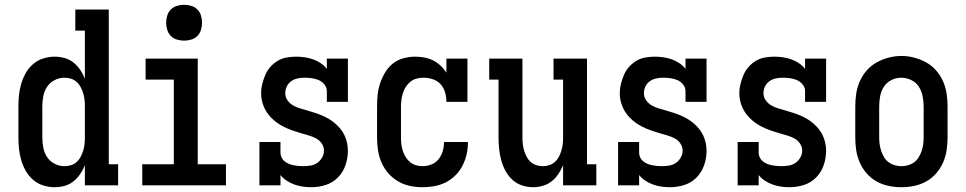

<svg xmlns="http://www.w3.org/2000/svg" viewBox="-20 -775 4040 803"><path d="M208 8Q184 8 160.5 0.5Q137 -7 118.5 -23Q100 -39 88 -60Q76 -81 69 -104.5Q62 -128 59.5 -152Q57 -176 57 -200V-330Q57 -354 59.5 -378Q62 -402 69 -425.5Q76 -449 88 -470Q100 -491 118.5 -507Q137 -523 160.5 -530.5Q184 -538 208 -538Q229 -538 249.5 -532.5Q270 -527 286.5 -514Q303 -501 315 -483.5Q327 -466 335 -446V-647H295V-735H435V-88H474V0H335V-84Q327 -64 315 -46.5Q303 -29 286.5 -16Q270 -3 249.5 2.5Q229 8 208 8ZM249 -80Q263 -80 276.5 -84Q290 -88 300.5 -97.5Q311 -107 317.5 -119.5Q324 -132 328 -145Q332 -158 333.5 -172Q335 -186 335 -200V-330Q335 -344 333.5 -358Q332 -372 328 -385Q324 -398 317.5 -410.5Q311 -423 300.5 -432.5Q290 -442 276.5 -446Q263 -450 249 -450Q228 -450 208.5 -440Q189 -430 177 -412Q165 -394 161 -372.5Q157 -351 157 -330V-200Q157 -179 161 -157.5Q165 -136 177 -118Q189 -100 208.5 -90Q228 -80 249 -80Z M575 0V-88H707V-442H589V-530H807V-88H925V0ZM750 -605Q735 -605 720 -609.5Q705 -614 694.5 -624.5Q684 -635 679.5 -650Q675 -665 675 -680Q675 -695 679.5 -710Q684 -725 694.5 -735.5Q705 -746 720 -750.5Q735 -755 750 -755Q765 -755 780 -750.5Q795 -746 805.5 -735.5Q816 -725 820.5 -710Q825 -695 825 -680Q825 -665 820.5 -650Q816 -635 805.5 -624.5Q795 -614 780 -609.5Q765 -605 750 -605Z M1282 8Q1264 8 1246.5 5.5Q1229 3 1212 -3Q1195 -9 1179.5 -19Q1164 -29 1153 -43V0H1065V-181H1153V-136Q1153 -126 1157.5 -116.5Q1162 -107 1170 -100.5Q1178 -94 1187.5 -90Q1197 -86 1207 -84Q1217 -82 1227 -81Q1237 -80 1248 -80Q1263 -80 1278.5 -82.5Q1294 -85 1306.5 -93.5Q1319 -102 1327 -116Q1335 -130 1335 -145Q1335 -161 1325.5 -175Q1316 -189 1301.5 -196.5Q1287 -204 1271.5 -208.5Q1256 -213 1240.5 -217.5Q1225 -222 1210 -227Q1195 -232 1180 -238.5Q1165 -245 1151 -253.5Q1137 -262 1125 -272.5Q1113 -283 1103 -295.5Q1093 -308 1086 -323Q1079 -338 1075.5 -353.5Q1072 -369 1072 -386Q1072 -405 1077 -424.5Q1082 -444 1090 -462.5Q1098 -481 1111.5 -496Q1125 -511 1142 -521Q1159 -531 1179 -534.5Q1199 -538 1218 -538Q1236 -538 1254 -535.5Q1272 -533 1289 -527Q1306 -521 1321 -511Q1336 -501 1347 -487V-530H1435V-349H1347V-394Q1347 -409 1337 -421.5Q1327 -434 1313 -440Q1299 -446 1283.5 -448Q1268 -450 1253 -450Q1239 -450 1224.5 -447Q1210 -444 1198 -435.5Q1186 -427 1179.5 -413.5Q1173 -400 1173 -385Q1173 -369 1182.5 -355.5Q1192 -342 1206 -334Q1220 -326 1235.5 -321.5Q1251 -317 1266.5 -312.5Q1282 -308 1297.5 -303Q1313 -298 1328 -291.5Q1343 -285 1356.5 -277Q1370 -269 1382.5 -258Q1395 -247 1405 -234.5Q1415 -222 1421.5 -207.5Q1428 -193 1431.5 -177Q1435 -161 1435 -145Q1435 -114 1425 -84.5Q1415 -55 1393.5 -33Q1372 -11 1342.5 -1.5Q1313 8 1282 8Z M1747 8Q1721 8 1694.5 2.5Q1668 -3 1645 -16.5Q1622 -30 1604 -50.5Q1586 -71 1575.5 -95.5Q1565 -120 1561 -146.5Q1557 -173 1557 -200V-330Q1557 -355 1559.5 -379.5Q1562 -404 1570 -427.5Q1578 -451 1591 -472.5Q1604 -494 1623.5 -509.5Q1643 -525 1667.5 -531.5Q1692 -538 1716 -538Q1736 -538 1755 -534.5Q1774 -531 1791 -522.5Q1808 -514 1822.5 -500.5Q1837 -487 1847 -471V-530H1935V-349H1847Q1847 -369 1841.5 -388.5Q1836 -408 1823 -422.5Q1810 -437 1790.5 -443.5Q1771 -450 1752 -450Q1737 -450 1723 -446.5Q1709 -443 1697.5 -434Q1686 -425 1678 -413Q1670 -401 1665.5 -387Q1661 -373 1659 -358.5Q1657 -344 1657 -330V-200Q1657 -186 1658.5 -172Q1660 -158 1664.5 -144.5Q1669 -131 1676.5 -118.5Q1684 -106 1695 -97Q1706 -88 1719.5 -84Q1733 -80 1747 -80Q1766 -80 1784 -87Q1802 -94 1814 -109Q1826 -124 1831.5 -142.5Q1837 -161 1837 -180Q1837 -180 1837 -180.5Q1837 -181 1837 -181H1937Q1937 -181 1937 -180.5Q1937 -180 1937 -179Q1937 -154 1931.5 -129.5Q1926 -105 1914.5 -82.5Q1903 -60 1885 -42Q1867 -24 1844.5 -12.5Q1822 -1 1797 3.5Q1772 8 1747 8Z M2209 8Q2185 8 2162 0Q2139 -8 2122 -24Q2105 -40 2093.5 -61.5Q2082 -83 2076 -106Q2070 -129 2067.5 -152.5Q2065 -176 2065 -200V-442H2026V-530H2165V-200Q2165 -186 2166.5 -172.5Q2168 -159 2172 -145.5Q2176 -132 2182.5 -119.5Q2189 -107 2199 -98Q2209 -89 2222.5 -84.5Q2236 -80 2250 -80Q2264 -80 2277.5 -84.5Q2291 -89 2301 -98Q2311 -107 2317.5 -119.5Q2324 -132 2328 -145.5Q2332 -159 2333.5 -172.5Q2335 -186 2335 -200V-442H2295V-530H2435V-88H2474V0H2335V-84Q2327 -65 2315 -47Q2303 -29 2287 -16.5Q2271 -4 2250.5 2Q2230 8 2209 8Z M2782 8Q2764 8 2746.5 5.5Q2729 3 2712 -3Q2695 -9 2679.5 -19Q2664 -29 2653 -43V0H2565V-181H2653V-136Q2653 -126 2657.5 -116.5Q2662 -107 2670 -100.5Q2678 -94 2687.5 -90Q2697 -86 2707 -84Q2717 -82 2727 -81Q2737 -80 2748 -80Q2763 -80 2778.5 -82.5Q2794 -85 2806.5 -93.5Q2819 -102 2827 -116Q2835 -130 2835 -145Q2835 -161 2825.5 -175Q2816 -189 2801.5 -196.5Q2787 -204 2771.5 -208.5Q2756 -213 2740.5 -217.5Q2725 -222 2710 -227Q2695 -232 2680 -238.5Q2665 -245 2651 -253.5Q2637 -262 2625 -272.5Q2613 -283 2603 -295.5Q2593 -308 2586 -323Q2579 -338 2575.5 -353.5Q2572 -369 2572 -386Q2572 -405 2577 -424.5Q2582 -444 2590 -462.5Q2598 -481 2611.5 -496Q2625 -511 2642 -521Q2659 -531 2679 -534.5Q2699 -538 2718 -538Q2736 -538 2754 -535.5Q2772 -533 2789 -527Q2806 -521 2821 -511Q2836 -501 2847 -487V-530H2935V-349H2847V-394Q2847 -409 2837 -421.5Q2827 -434 2813 -440Q2799 -446 2783.5 -448Q2768 -450 2753 -450Q2739 -450 2724.5 -447Q2710 -444 2698 -435.5Q2686 -427 2679.5 -413.5Q2673 -400 2673 -385Q2673 -369 2682.5 -355.5Q2692 -342 2706 -334Q2720 -326 2735.5 -321.5Q2751 -317 2766.5 -312.5Q2782 -308 2797.5 -303Q2813 -298 2828 -291.5Q2843 -285 2856.5 -277Q2870 -269 2882.5 -258Q2895 -247 2905 -234.5Q2915 -222 2921.5 -207.5Q2928 -193 2931.5 -177Q2935 -161 2935 -145Q2935 -114 2925 -84.5Q2915 -55 2893.5 -33Q2872 -11 2842.5 -1.5Q2813 8 2782 8Z M3282 8Q3264 8 3246.5 5.5Q3229 3 3212 -3Q3195 -9 3179.5 -19Q3164 -29 3153 -43V0H3065V-181H3153V-136Q3153 -126 3157.5 -116.5Q3162 -107 3170 -100.5Q3178 -94 3187.5 -90Q3197 -86 3207 -84Q3217 -82 3227 -81Q3237 -80 3248 -80Q3263 -80 3278.5 -82.5Q3294 -85 3306.5 -93.5Q3319 -102 3327 -116Q3335 -130 3335 -145Q3335 -161 3325.5 -175Q3316 -189 3301.5 -196.5Q3287 -204 3271.5 -208.5Q3256 -213 3240.5 -217.5Q3225 -222 3210 -227Q3195 -232 3180 -238.5Q3165 -245 3151 -253.5Q3137 -262 3125 -272.5Q3113 -283 3103 -295.5Q3093 -308 3086 -323Q3079 -338 3075.5 -353.5Q3072 -369 3072 -386Q3072 -405 3077 -424.5Q3082 -444 3090 -462.5Q3098 -481 3111.5 -496Q3125 -511 3142 -521Q3159 -531 3179 -534.5Q3199 -538 3218 -538Q3236 -538 3254 -535.5Q3272 -533 3289 -527Q3306 -521 3321 -511Q3336 -501 3347 -487V-530H3435V-349H3347V-394Q3347 -409 3337 -421.5Q3327 -434 3313 -440Q3299 -446 3283.5 -448Q3268 -450 3253 -450Q3239 -450 3224.5 -447Q3210 -444 3198 -435.5Q3186 -427 3179.5 -413.5Q3173 -400 3173 -385Q3173 -369 3182.5 -355.5Q3192 -342 3206 -334Q3220 -326 3235.5 -321.5Q3251 -317 3266.5 -312.5Q3282 -308 3297.5 -303Q3313 -298 3328 -291.5Q3343 -285 3356.5 -277Q3370 -269 3382.5 -258Q3395 -247 3405 -234.5Q3415 -222 3421.5 -207.5Q3428 -193 3431.5 -177Q3435 -161 3435 -145Q3435 -114 3425 -84.5Q3415 -55 3393.5 -33Q3372 -11 3342.5 -1.5Q3313 8 3282 8Z M3750 8Q3723 8 3696.5 2.5Q3670 -3 3646.5 -16Q3623 -29 3605 -49.5Q3587 -70 3576 -95Q3565 -120 3561 -146.5Q3557 -173 3557 -200V-330Q3557 -357 3561 -383.5Q3565 -410 3576 -435Q3587 -460 3605 -480.5Q3623 -501 3646.5 -514Q3670 -527 3696.5 -534Q3723 -541 3750 -541Q3777 -541 3803.5 -534Q3830 -527 3853.5 -514Q3877 -501 3895 -480.5Q3913 -460 3924 -435Q3935 -410 3939 -383.5Q3943 -357 3943 -330V-200Q3943 -173 3939 -146.5Q3935 -120 3924 -95Q3913 -70 3895 -49.5Q3877 -29 3853.5 -16Q3830 -3 3803.5 2.5Q3777 8 3750 8ZM3750 -80Q3764 -80 3778 -84Q3792 -88 3803.5 -96.5Q3815 -105 3822.5 -117.5Q3830 -130 3834.5 -143.5Q3839 -157 3841 -171.5Q3843 -186 3843 -200V-330Q3843 -352 3838.5 -373.5Q3834 -395 3822.5 -413Q3811 -431 3790.5 -440.5Q3770 -450 3749 -450Q3727 -450 3707.5 -440Q3688 -430 3676.5 -412Q3665 -394 3661 -372.5Q3657 -351 3657 -330V-200Q3657 -186 3659 -171.5Q3661 -157 3665.5 -143.5Q3670 -130 3677.5 -117.5Q3685 -105 3696.5 -96.5Q3708 -88 3722 -84Q3736 -80 3750 -80Z"/></svg>

Font: Iosevka Slab Semibold
Style: Regular
Weight: 600
Monospace: yes
Designer: Belleve Invis
Foundry: Belleve Invis
Version: Version 11.1.1; ttfautohint (v1.8.3)